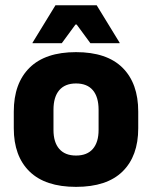

<svg xmlns="http://www.w3.org/2000/svg" viewBox="-20 -707 587 741"><path d="M273.4 14.2Q154.7 14.2 93.9 -45.2Q33.2 -104.6 33.2 -211.9V-276.5Q33.2 -385.4 94.1 -445.6Q155 -505.8 273.4 -505.8Q392.2 -505.8 452.9 -445.6Q513.5 -385.4 513.5 -276.5V-211.9Q513.5 -104.6 453 -45.2Q392.6 14.2 273.4 14.2ZM273.4 -106.7Q316.2 -106.7 338.3 -132.3Q360.5 -157.9 360.5 -205.5V-283.2Q360.5 -332.8 338.3 -358.9Q316.2 -384.9 273.4 -384.9Q231 -384.9 208.7 -358.9Q186.4 -332.8 186.4 -283.2V-205.5Q186.4 -157.9 208.7 -132.3Q231 -106.7 273.4 -106.7ZM105.5 -542.1 194.1 -686.8H353.1L441.7 -542.1V-540.2H328.9L275.8 -612.4H271.4L218.4 -540.2H105.5Z"/></svg>

Font: Anek Devanagari Medium
Style: Regular
Weight: 500
Designer: Kailash Malviya (Devanagari) & Yesha Goshar (Latin)
Foundry: Ek Type
Version: Version 1.003